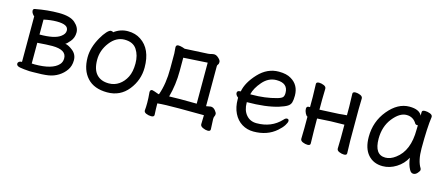

<svg xmlns="http://www.w3.org/2000/svg" viewBox="-44 -956 3566 1537"><g transform="rotate(15 1739.0 -187.5)"><path d="M219.2 -42Q365.2 -42 416 -98.1Q435.1 -118.2 435.1 -149.9Q435.1 -220.7 318.8 -221.2Q275.9 -221.2 194.8 -214.8V-43ZM194.8 -283.2Q318.8 -283.2 366.2 -318.8Q398.4 -341.8 397.9 -370.1Q397.9 -396 374 -408Q350.1 -419.9 301.8 -419.9Q253.9 -419.9 194.8 -407.2ZM220.2 21H191.9Q143.1 18.1 113 12.5Q83 6.8 83 -12.2Q83 -22 91.6 -28.6Q100.1 -35.2 112.8 -35.2H116.2V-413.1Q109.4 -417 100.6 -429.4Q91.8 -441.9 91.8 -454.1Q91.8 -469.2 106.9 -471.2Q207 -490.2 300.8 -490.2Q395 -490.2 436 -454.1Q477.1 -418 477.1 -375Q477.1 -332 450.9 -300.5Q424.8 -269 413.1 -265.1Q439.9 -262.2 477.1 -232.7Q514.2 -203.1 514.2 -154.8Q514.2 -107.9 490.5 -73.5Q466.8 -39.1 429.9 -16.1Q393.1 6.8 348.6 13.9Q304.2 21 220.2 21Z M831.1 -48.8Q877.9 -48.8 915 -74.5Q952.1 -100.1 974.6 -144.5Q997.1 -189 997.1 -257.8Q997.1 -325.7 966.1 -372.8Q935.1 -419.9 864.7 -419.9Q794.9 -419.9 743.9 -353.5Q692.9 -287.1 692.9 -208Q692.9 -127.9 729 -88.4Q765.1 -48.8 831.1 -48.8ZM836.9 23.9Q728 23.9 670.9 -38.6Q613.8 -101.1 613.8 -207Q613.8 -289.1 664.1 -377Q685.1 -414.1 706.1 -437Q727.1 -460 740.7 -460Q753.9 -460 758.8 -453.1Q810.5 -492.2 873 -492.2Q935.1 -492.2 980 -461.9Q1076.2 -398.9 1076.2 -245.1Q1076.2 -141.1 1010.5 -58.6Q944.8 23.9 836.9 23.9Z M1325.7 -73.2Q1371.6 -75.2 1417.5 -75.2Q1528.3 -75.2 1553.7 -74.2V-414.1L1354.5 -401.9V-292Q1354.5 -177.2 1325.7 -73.2ZM1226.6 117.2Q1205.6 117.2 1186 109.1Q1166.5 101.1 1166.5 85.9V85Q1169.4 60.1 1169.4 22Q1169.4 -16.1 1164.6 -65.9Q1164.6 -86.9 1182.6 -86.9Q1192.4 -85.9 1238.3 -68.8L1242.7 -69.8Q1276.9 -165 1276.4 -291V-416L1272.5 -466.8Q1272.5 -486.8 1292.5 -486.8Q1306.6 -486.8 1326.7 -481L1346.7 -474.1L1536.6 -483.9Q1551.8 -484.9 1563.7 -488.5Q1575.7 -492.2 1588.4 -492.2Q1601.6 -492.2 1614.3 -482.9Q1643.1 -460.9 1643.6 -443.8Q1643.6 -427.7 1637.5 -421.4Q1631.3 -415 1631.3 -405.8V-74.2L1669.4 -81.1Q1690.4 -81.1 1706.1 -62.5Q1721.7 -43.9 1721.7 -33.2Q1721.7 -21 1717 -13.4Q1712.4 -5.9 1712.4 11.2Q1712.4 31.2 1716.3 95.2Q1716.3 112.3 1693.4 111.8Q1675.3 111.8 1653.3 101.8Q1631.3 91.8 1631.3 75.2V74.2Q1633.3 40 1633.3 0Q1621.1 -1 1428.7 -1Q1304.7 -1 1248.5 4.9Q1248.5 48.8 1251.5 100.1Q1251.5 117.2 1226.6 117.2Z M1960 -257.8Q2070.8 -257.8 2165 -284.2Q2199.2 -293.9 2208.7 -305.4Q2218.3 -316.9 2218.3 -340.8Q2218.3 -421.9 2123 -421.9Q2057.1 -421.9 2008.5 -366Q1960 -310.1 1948.2 -257.8ZM2049.3 23.9Q1996.1 23.9 1953.1 -2.4Q1910.2 -28.8 1885.7 -78.4Q1861.3 -127.9 1861.3 -194.8V-206.1Q1839.4 -223.1 1839.4 -240.2Q1839.4 -260.3 1864.3 -259.8L1869.1 -261.2Q1883.3 -337.4 1955.8 -414.8Q2028.3 -492.2 2124 -492.2Q2188 -492.2 2225.1 -469.2Q2295.9 -428.2 2296.4 -339.8Q2296.4 -304.7 2290.3 -283.4Q2284.2 -262.2 2263.2 -249Q2242.2 -235.8 2196.3 -221.2Q2095.2 -190.4 1938 -189.9V-186Q1938 -123 1970.2 -85Q2002.4 -46.9 2056.2 -46.9Q2179.2 -46.9 2256.3 -128.9Q2270.5 -146 2283.2 -146Q2299.3 -146 2299.3 -129.9Q2299.3 -116.7 2284.2 -92.8Q2269 -68.8 2238.3 -42Q2163.1 23.9 2049.3 23.9Z M2797.4 14.2Q2778.3 14.2 2757.8 5.6Q2737.3 -2.9 2737.3 -20L2739.3 -107.9V-217.8Q2626.5 -217.8 2515.1 -209Q2515.1 -108.9 2518.1 -2Q2518.1 14.2 2495.1 14.2Q2476.1 14.2 2455.6 5.6Q2435.1 -2.9 2435.1 -20L2437 -107.9V-203.1Q2427.2 -206.1 2417.7 -225.1Q2408.2 -244.1 2408.2 -261.2Q2408.2 -282.2 2427.2 -282.2H2437V-367.2L2434.1 -474.1Q2434.1 -490.2 2458 -490.2Q2476.1 -490.2 2496.6 -481.7Q2517.1 -473.1 2517.1 -456.1L2515.1 -367.2V-282.2L2675.3 -290Q2689.5 -291 2704.3 -293Q2719.2 -294.9 2729 -294.9Q2738.8 -294.9 2739.3 -295.9V-367.2L2736.3 -474.1Q2736.3 -490.2 2760.3 -490.2Q2778.3 -490.2 2798.8 -481.7Q2819.3 -473.1 2819.3 -456.1L2817.4 -367.2V-107.9L2820.3 -2Q2820.3 14.2 2797.4 14.2Z M3123 -47.9Q3165 -47.9 3206.1 -79.1Q3308.1 -153.3 3307.6 -330.1L3308.6 -365.2H3299.8Q3291 -365.2 3285.6 -372.1Q3256.8 -421.9 3200.7 -421.9Q3143.6 -421.9 3088.1 -352.1Q3032.7 -282.2 3032.7 -180.2Q3033.2 -47.9 3123 -47.9ZM3119.6 23.9Q3043.5 23.9 2998 -27.6Q2952.6 -79.1 2952.6 -174.8Q2952.6 -301.8 3031.2 -397Q3109.9 -492.2 3206.1 -492.2Q3288.1 -492.2 3310.1 -445.8V-475.1Q3310.1 -491.2 3335 -491.2Q3355 -491.2 3376.5 -483.2Q3397.9 -475.1 3397.9 -459V-457Q3384.8 -368.2 3384.8 -194.8Q3384.8 -91.8 3418.9 -38.1Q3421.9 -32.2 3421.9 -24.9Q3421.9 -16.1 3406.7 1.5Q3391.6 19 3373 19Q3353 19 3340.8 -4.9Q3319.8 -43 3314 -98.1Q3286.1 -43.9 3231.9 -10Q3177.7 23.9 3119.6 23.9Z"/></g></svg>

Font: LXGW WenKai Screen R
Style: Regular
Weight: 400
Designer: Fontworks Inc.
Version: Version 1.235;May 31, 2022